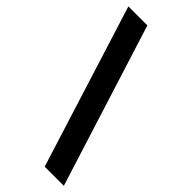

<svg xmlns="http://www.w3.org/2000/svg" viewBox="-262 -737 858 858"><g transform="rotate(45 167.5 -307.5)"><path d="M349 78H228L-14 -693H106Z"/></g></svg>

Font: Bricolage Grotesque 48pt SemiBold
Style: Regular
Weight: 600
Designer: Mathieu Triay
Foundry: Atelier Triay
Version: Version 1.000; ttfautohint (v1.8.4.7-5d5b);gftools[0.9.32]